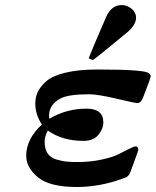

<svg xmlns="http://www.w3.org/2000/svg" viewBox="-20 -731 618 762"><path d="M84 -112.8Q84 -178.7 146 -236.8Q120.1 -276.9 120.1 -320.8Q120.1 -344.7 129.6 -365.5Q139.2 -386.2 162.6 -407.7Q186 -429.2 238 -442.1Q290 -455.1 363.8 -455.1H372.1Q461.9 -455.1 509 -451.7Q556.2 -448.2 567.1 -442.6Q578.1 -437 578.1 -428.2Q578.1 -421.4 547.9 -344.2Q540 -322.3 524.9 -321.8Q517.1 -321.8 442.1 -339.4Q367.2 -356.9 334 -356.9Q252.9 -356.9 221.2 -340.8Q175.3 -316.9 174.8 -272.9Q174.8 -264.2 175.8 -259.8Q243.7 -299.8 323.2 -299.8Q390.1 -299.8 390.1 -245.1Q390.1 -220.2 370.6 -196Q351.1 -171.9 311 -171.9Q227.1 -171.9 169.9 -212.9Q156.7 -189 157.2 -167Q157.2 -140.1 168.7 -122.6Q180.2 -105 202.6 -98.4Q225.1 -91.8 242.4 -89.8Q259.8 -87.9 287.1 -87.9Q337.9 -87.9 382.3 -97.4Q426.8 -106.9 450.4 -118.9Q474.1 -130.9 492.7 -140.4Q511.2 -149.9 518.1 -149.9Q529.3 -149.9 528.8 -136.2Q528.8 -132.3 497.1 -46.9Q495.1 -43 493.7 -40Q492.2 -37.1 489.5 -34.7Q486.8 -32.2 485.4 -30.5Q483.9 -28.8 480.5 -27.3Q477.1 -25.9 475.6 -25.4Q474.1 -24.9 468.5 -22.9Q462.9 -21 460.9 -20Q375 10.7 286.1 11.2Q177.2 11.2 130.6 -27.3Q84 -65.9 84 -112.8ZM332 -500Q338.9 -517.1 355.5 -557.1Q372.1 -597.2 387 -630.6Q401.9 -664.1 401.9 -665Q422.9 -710.9 462.9 -710.9Q483.9 -710.9 502 -696.5Q520 -682.1 520 -660.2Q520 -634.3 487.8 -605Q354 -494.1 349.1 -493.2Q344.2 -493.2 332 -500Z"/></svg>

Font: CMU Serif Extra
Style: BoldSlanted
Weight: 700
Italic angle: -9.46001°
Version: Version 0.7.0